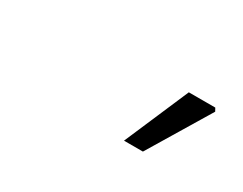

<svg xmlns="http://www.w3.org/2000/svg" viewBox="-38 -904 619 489"><g transform="rotate(30 271.0 -659.5)"><path d="M333.8 -564.4 415.2 -753.6H493L498 -744.4L389.4 -564.4Z"/></g></svg>

Font: Source Sans 3
Style: Italic
Weight: 200
Italic angle: -11°
Designer: Paul D. Hunt
Foundry: Adobe
Version: Version 3.046;hotconv 1.0.118;makeotfexe 2.5.65603